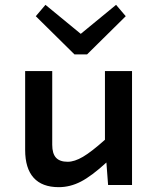

<svg xmlns="http://www.w3.org/2000/svg" viewBox="-20 -765 654 794"><path d="M526 -471V0H427L420 -93Q359 -37 314.5 -14Q270 9 223 9Q154 9 119 -30Q84 -69 84 -145V-471H196V-166Q196 -130 211.5 -113Q227 -96 260 -96Q288 -96 323 -116.5Q358 -137 414 -187V-471ZM460 -745 500 -698 340 -540H288L128 -698L168 -745L314 -625Z"/></svg>

Font: Intel One Mono Medium
Style: Regular
Weight: 500
Monospace: yes
Designer: Fred Shallcrass
Foundry: Frere-Jones Type LLC
Version: Version 1.400;hotconv 1.1.0;makeotfexe 2.6.0;FJTRelease1.4